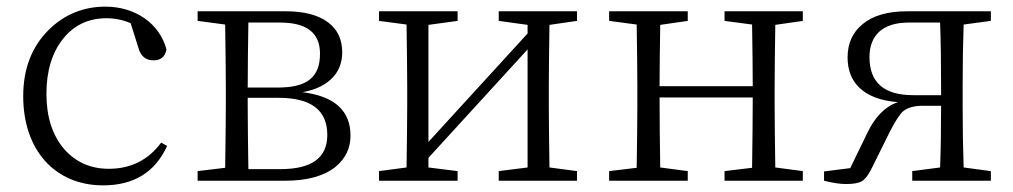

<svg xmlns="http://www.w3.org/2000/svg" viewBox="-20 -545 3056 579"><path d="M291 14C384 14 448 -26 484 -105L466 -115C427 -62 374 -36 308 -36C253 -36 208 -56 173 -96C138 -137 120 -193 120 -262C120 -331 137 -387 171 -429C204 -470 248 -490 301 -490C327 -490 351 -485 374 -475L397 -402C404 -376 419 -363 443 -363C465 -363 478 -374 482 -396C461 -475 387 -525 298 -525C231 -525 173 -501 126 -454C75 -403 50 -336 50 -255C50 -92 146 14 291 14Z M840 0C906 0 957 -14 992 -42C1022 -67 1037 -98 1037 -136C1037 -211 989 -255 892 -267C933 -274 964 -290 985 -313C1003 -333 1012 -358 1012 -387C1012 -426 998 -456 970 -477C940 -500 897 -511 841 -511H576V-482L659 -471C660 -398 661 -335 661 -284V-227C661 -176 660 -114 659 -39L576 -29V0ZM729 -35C728 -108 727 -172 727 -227V-250H820C918 -250 967 -213 967 -138C967 -69 920 -35 826 -35ZM727 -281C727 -342 728 -408 729 -477H824C905 -477 945 -446 945 -383C945 -312 906 -281 818 -281Z M1360 0V-29L1272 -40V-69L1571 -396V-40L1484 -29V0H1720V-29L1637 -40C1636 -113 1635 -176 1635 -227V-284C1635 -335 1636 -397 1637 -470L1720 -482V-511H1484V-482L1571 -470V-444L1272 -117V-470L1360 -482V-511H1123V-482L1206 -471C1207 -398 1208 -335 1208 -284V-227C1208 -176 1207 -113 1206 -40L1123 -29V0Z M2054 0V-29L1971 -40C1970 -113 1969 -184 1969 -251H2250C2250 -184 2249 -114 2248 -39L2165 -29V0H2401V-29L2318 -40C2317 -113 2316 -176 2316 -227V-284C2316 -335 2317 -397 2318 -470L2401 -482V-511H2165V-482L2248 -471C2249 -399 2250 -337 2250 -285H1969C1969 -338 1970 -399 1971 -470L2054 -482V-511H1817V-482L1900 -471C1901 -398 1902 -335 1902 -284V-227C1902 -176 1901 -114 1900 -39L1817 -29V0Z M2531 10C2554 10 2570 7 2580 1C2588 -4 2597 -15 2606 -32L2664 -149C2680 -180 2693 -200 2703 -209C2716 -220 2736 -226 2762 -226H2818C2818 -154 2817 -92 2815 -40L2731 -29V0H2968V-29L2886 -40C2884 -95 2883 -158 2883 -227V-284C2883 -354 2884 -416 2886 -471L2968 -482V-511H2716C2657 -511 2612 -498 2581 -472C2551 -447 2536 -414 2536 -372C2536 -335 2547 -305 2570 -282C2596 -256 2635 -241 2688 -237C2649 -224 2618 -192 2595 -143L2544 -38L2465 -28V0C2493 7 2515 10 2531 10ZM2734 -258C2646 -258 2602 -296 2602 -373C2602 -406 2612 -431 2631 -449C2652 -468 2682 -477 2721 -477H2815C2817 -422 2818 -358 2818 -284V-258Z"/></svg>

Font: AllPunType Light
Style: Regular
Weight: 300
Version: 1.0